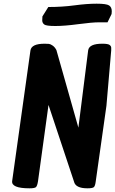

<svg xmlns="http://www.w3.org/2000/svg" viewBox="-20 -1005 626 1041"><path d="M563 -884Q556 -884 517.5 -884Q479 -884 404.5 -874Q330 -864 280 -864Q230 -864 219.5 -872.5Q209 -881 209 -894.5Q209 -908 210 -916L242 -967Q317 -967 384 -976Q451 -985 504 -985Q557 -985 571.5 -975.5Q586 -966 586 -944Q586 -937 585 -929ZM222 -768Q237 -768 245.5 -767Q254 -766 266 -757.5Q278 -749 286 -733L405 -313L458 -732Q463 -768 535 -768Q565 -768 574 -761.5Q583 -755 583 -745.5Q583 -736 583 -732L557 -431L499 -21Q496 3 489 9.5Q482 16 454 16Q389 16 381 -21L243 -436L186 -22Q182 3 175 9.5Q168 16 140 16Q40 16 46 -24L145 -731Q150 -768 222 -768Z"/></svg>

Font: Chau Philomene One
Style: Italic
Weight: 400
Designer: Vicente Lamonaca
Foundry: TipoType
Version: Version 1.002